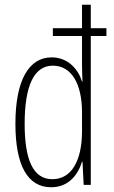

<svg xmlns="http://www.w3.org/2000/svg" viewBox="-20 -780 480 810"><path d="M196 10C271 10 310 -45 326 -98H328L333 0H363V-628H429V-661H363V-760H326V-661H203V-628H326V-505C326 -483 327 -461 328 -436H326C311 -486 268 -538 198 -538C101 -538 45 -440 45 -258C45 -83 96 10 196 10ZM201 -24C118 -24 84 -109 84 -258C84 -419 124 -503 203 -503C281 -503 326 -427 326 -306V-227C326 -101 281 -24 201 -24Z"/></svg>

Font: Noto Sans Sinhala ExtraCondensed ExtraLight
Style: Regular
Weight: 200
Width: 2
Designer: Jelle Bosma - Monotype Design Team
Foundry: Monotype Imaging Inc.
Version: Version 2.006